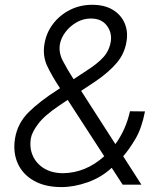

<svg xmlns="http://www.w3.org/2000/svg" viewBox="-20 -755 661 785"><path d="M231.2 9.9Q164.1 9.9 118.3 -16.2Q72.4 -42.3 52.4 -87.4Q32.3 -132.5 41.5 -189.3Q51.8 -251.1 96.9 -296Q142 -340.9 217.7 -389.2L225.5 -394.2Q191.8 -445 172.8 -485.6Q153.8 -526.3 161.6 -574.2Q169 -620.7 196.7 -657.1Q224.4 -693.5 266 -714.5Q307.5 -735.4 356.9 -735.4Q407.3 -735.4 441.1 -715Q474.8 -694.6 489.5 -660.3Q504.3 -626.1 497.2 -584.9Q489.3 -535.5 457.2 -497.7Q425.1 -459.9 371.1 -422.9L311.8 -383.5L451.7 -165.8Q472.3 -193.9 487.6 -227.6Q502.8 -261.4 511.4 -300.1L572.8 -299.4Q559.3 -230.1 533.4 -186.6Q507.5 -143.1 483.7 -116.1L558.2 0H481.5L436.8 -68.9Q395.2 -30.2 339.3 -10.1Q283.4 9.9 231.2 9.9ZM406.2 -116.1 256.7 -346.6 223.4 -324.2Q162.3 -283.4 136.2 -248.6Q110.1 -213.8 106.2 -189.3Q99.8 -150.9 114 -118.6Q128.2 -86.3 159.8 -66.8Q191.4 -47.2 237.2 -46.9Q329.5 -47.6 406.2 -116.1ZM280.9 -431.1 336.3 -467.7Q378.6 -494.7 402.5 -521Q426.5 -547.2 432.9 -584.9Q438.6 -621.4 416.7 -650.4Q394.9 -679.3 350.9 -679.3Q320.7 -679.3 293.5 -663.9Q266.3 -648.4 247.9 -624.3Q229.4 -600.1 224.8 -573.5Q219.5 -540.1 236.7 -506.6Q253.9 -473 280.9 -431.1Z"/></svg>

Font: Inter UI Light
Style: Italic
Weight: 300
Italic angle: 9.39999°
Designer: Rasmus Andersson
Foundry: rsms
Version: 3.2;8d6f07862